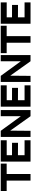

<svg xmlns="http://www.w3.org/2000/svg" viewBox="2162 -3011 849 5213"><g transform="rotate(-90 2586.5 -404.5)"><path d="M7 -809H751V-648H469V0H289V-648H7Z M805 -809H1384V-647H980V-503L1316 -502V-340L980 -342V-162H1384V0H805Z M2038 -809H2205V0H2038L1646 -551L1641 0H1476V-809H1641L2038 -263Z M2297 -809H2876V-647H2472V-503L2808 -502V-340L2472 -342V-162H2876V0H2297Z M3530 -809H3697V0H3530L3138 -551L3133 0H2968V-809H3133L3530 -263Z M3750 -809H4494V-648H4212V0H4032V-648H3750Z M4548 -809H5127V-647H4723V-503L5059 -502V-340L4723 -342V-162H5127V0H4548Z"/></g></svg>

Font: Neutral Face
Style: Bold
Weight: 700
Designer: Vadym Aksieiev
Version: Version 1.039;Fontself Maker 3.5.7